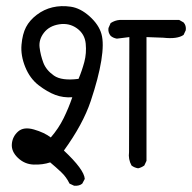

<svg xmlns="http://www.w3.org/2000/svg" viewBox="-20 -616 616 616"><path d="M218 -20 203 -27Q193 -48 176 -64Q159 -80 141 -95Q117 -87 88 -88Q59 -89 37.5 -109.5Q16 -130 18 -154Q20 -178 38 -194Q56 -210 89 -200.5Q122 -191 143 -175Q168 -204 184 -236.5Q200 -269 212 -304Q183 -302 157.5 -311.5Q132 -321 104 -342.5Q76 -364 61 -401Q46 -438 49 -472.5Q52 -507 63.5 -529Q75 -551 98 -568.5Q121 -586 148.5 -592.5Q176 -599 207 -594.5Q238 -590 267.5 -563.5Q297 -537 305.5 -507Q314 -477 305 -421.5Q296 -366 271 -291.5Q246 -217 185 -133Q250 -72 252 -42L244 -27Q235 -19 218 -20ZM423 -76Q411 -78 402 -85Q391 -105 394 -128L395 -497L355 -492Q343 -494 335 -501Q326 -512 328 -526L335 -542Q349 -551 364 -552H555L569 -544Q578 -534 576 -519L569 -504Q549 -490 504 -495L450 -497V-100L443 -85Q433 -78 423 -76ZM232 -363Q243 -389 250.5 -417Q258 -445 255 -476Q252 -507 227 -525Q202 -543 170 -538Q138 -533 121 -511Q104 -489 107 -464Q110 -439 119 -415Q128 -391 153 -373.5Q178 -356 232 -363Z"/></svg>

Font: NaniFont Regular
Style: Regular
Weight: 400
Designer: Nanigashitei
Version: Version 1.036